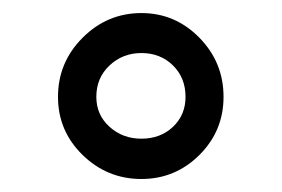

<svg xmlns="http://www.w3.org/2000/svg" viewBox="-20 -741 428 291"><path d="M194.3 -721.2Q245.6 -721.2 282.2 -683.8Q318.8 -646.5 318.8 -594.2Q318.8 -542.5 282.2 -506.1Q245.6 -469.7 194.3 -469.7Q142.6 -469.7 105.2 -506.1Q67.9 -542.5 67.9 -594.2Q67.9 -646.5 105.2 -683.8Q142.6 -721.2 194.3 -721.2ZM194.3 -530.8Q223.1 -530.8 242.2 -548.8Q261.2 -566.9 261.2 -594.2Q261.2 -623 242.2 -641.8Q223.1 -660.6 194.3 -660.6Q166 -660.6 146 -641.8Q126 -623 126 -594.2Q126 -566.9 146 -548.8Q166 -530.8 194.3 -530.8Z"/></svg>

Font: Robert Sans Medium
Style: Regular
Weight: 500
Designer: Christian Robertson (extended by Adam Twardoch)
Foundry: Google
Version: Version 12.135;April 2, 2019;FontCreator 11.5.0.2425 64-bit;